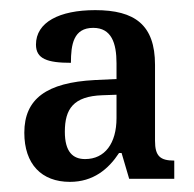

<svg xmlns="http://www.w3.org/2000/svg" viewBox="-20 -739 382 379"><path d="M118 -380C164 -380 194 -405 215 -437H220L235 -386H324V-422C296 -422 286 -431 286 -461V-611C286 -690 246 -719 168 -719C97 -719 51 -695 51 -651C51 -623 73 -615 120 -615C120 -651 125 -684 164 -684C200 -684 210 -654 210 -614V-583L167 -581C72 -576 28 -544 28 -477C28 -415 62 -380 118 -380ZM148 -425C124 -425 108 -439 108 -479C108 -524 125 -549 182 -551L210 -552V-506C210 -456 187 -425 148 -425Z"/></svg>

Font: Noto Serif Ethiopic Condensed Medium
Style: Regular
Weight: 500
Width: 3
Designer: Monotype Design Team
Foundry: Monotype Imaging Inc.
Version: Version 2.102